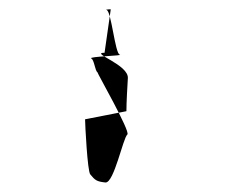

<svg xmlns="http://www.w3.org/2000/svg" viewBox="-20 -471 490 404"><path d="M159 -220C159 -210 164 -110 170 -104C180 -92 183 -89 202 -87C220 -86 239 -181 248 -188C255 -194 184 -318 185 -319C180 -322 178 -346 172 -348C164 -352 243 -354 232 -356C222 -358 214 -450 204 -450C200 -451 216 -452 213 -451L200 -360C168 -360 252 -335 249 -306C248 -290 246 -255 246 -237Z"/></svg>

Font: pokerface
Style: Regular
Weight: 400
Version: Version 1